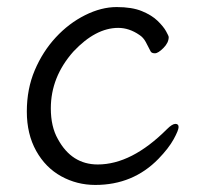

<svg xmlns="http://www.w3.org/2000/svg" viewBox="-20 -506 570 544"><path d="M429 -56Q357 18 250 18Q198 18 153.5 -6.5Q109 -31 82.5 -78.5Q56 -126 56 -190Q56 -254 78.5 -307Q101 -360 138 -400Q175 -440 221 -463Q267 -486 310.5 -486Q354 -486 382 -474.5Q410 -463 426.5 -447Q443 -431 450.5 -417.5Q458 -404 458 -401Q458 -385 443 -370Q428 -355 419 -355Q410 -355 407 -360Q400 -374 393 -387Q386 -400 375 -407Q346 -427 315 -427Q251 -427 188 -360Q124 -288 124 -199Q124 -147 144 -112Q183 -40 257 -40Q353 -40 453 -140Q468 -155 477 -155Q486 -155 486 -146Q486 -137 472 -111.5Q458 -86 429 -56Z"/></svg>

Font: ToneOZ-Pinyin-WenKai-Regular
Style: Regular
Weight: 400
Designer: Fontworks Inc.
Foundry: ToneOZ
Version: Version 0.240331